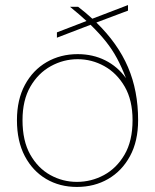

<svg xmlns="http://www.w3.org/2000/svg" viewBox="-20 -727 613 759"><path d="M284 12Q216 12 162.5 -19.5Q109 -51 78 -110Q47 -169 47 -252Q47 -333 78.5 -391.5Q110 -450 164.5 -481.5Q219 -513 287 -513Q347 -513 396 -488.5Q445 -464 478 -418Q461 -462 442.5 -496.5Q424 -531 398.5 -563Q373 -595 338 -629L205 -578V-599L322 -644Q295 -669 257 -700H289Q319 -677 345 -653L486 -707V-685L361 -638Q446 -555 486 -461.5Q526 -368 526 -252Q526 -169 494 -110Q462 -51 407.5 -19.5Q353 12 284 12ZM284 -8Q341 -8 391 -35Q441 -62 472.5 -116Q504 -170 504 -252Q504 -331 473 -384.5Q442 -438 392.5 -465.5Q343 -493 287 -493Q231 -493 181 -465.5Q131 -438 100 -384.5Q69 -331 69 -252Q69 -170 99.5 -116Q130 -62 179 -35Q228 -8 284 -8Z"/></svg>

Font: DM Sans Thin
Style: Regular
Weight: 100
Designer: Colophon Foundry, Jonny Pinhorn
Foundry: Colophon Foundry
Version: Version 4.004; ttfautohint (v1.8.4.7-5d5b)